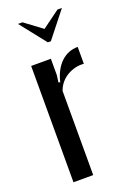

<svg xmlns="http://www.w3.org/2000/svg" viewBox="-133 -720 519 768"><g transform="rotate(-20 126.5 -335.5)"><path d="M125 -495V-425L121 -396L128 -394Q140 -445 170 -474Q200 -503 242 -503V-431Q224 -433 205.5 -428.5Q187 -424 171 -414.5Q155 -405 143 -390.5Q131 -376 125 -358V0H41V-495ZM68 -671 142 -616 217 -671H236L149 -561H136L49 -671Z"/></g></svg>

Font: Moniqa SemBd Heading
Style: Regular
Weight: 600
Designer: Rajesh Rajput
Foundry: Rajesh Rajput
Version: Version 1.000